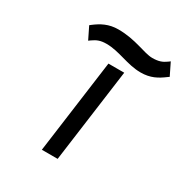

<svg xmlns="http://www.w3.org/2000/svg" viewBox="-177 -899 981 1032"><g transform="rotate(30 313.5 -383.0)"><path d="M261.6 -766C201.6 -766 160.5 -743 122.5 -714L113.6 -707L150.4 -632L162.7 -641C187 -658 207.2 -667 245.2 -667C325.2 -667 395.5 -625 479.5 -625C540.5 -625 578.5 -647 617.4 -676L627.3 -683L590.5 -758L578.3 -749C555 -732 532.9 -724 494.9 -724C442.9 -724 370.6 -766 261.6 -766ZM404.4 -580H306.4L228 0H326Z"/></g></svg>

Font: Charger
Style: ExBdIt
Weight: 400
Designer: Jasper
Foundry: Cannot Into Space Fonts
Version: Version 0.99